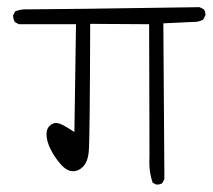

<svg xmlns="http://www.w3.org/2000/svg" viewBox="-20 -571 585 528"><path d="M69.3 -545.4H51.8Q35.2 -545.4 21.5 -539.6Q16.1 -528.8 16.1 -528.8Q16.1 -518.1 21 -510.3L31.7 -504.4H189L184.6 -208L165 -220.2Q144.5 -232.9 134.3 -232.9Q124.5 -232.9 115.7 -224.1Q107.9 -216.3 107.9 -201.7Q107.9 -183.6 118.7 -161.4Q129.4 -139.2 147.5 -118.7Q164.1 -100.1 181.2 -100.1Q195.8 -100.1 208 -112.3Q221.7 -126 224.1 -154.8Q227.1 -188 228 -505.4L390.1 -504.4L391.1 -139.2Q390.6 -131.8 390.6 -125Q390.6 -94.7 399.9 -68.4L409.7 -63.5Q411.1 -63.5 412.1 -63.5Q420.9 -63.5 426.3 -67.4L432.1 -78.6L429.2 -506.8L522 -511.2Q530.8 -512.7 538.6 -517.1L544.9 -528.8Q544.9 -530.3 544.9 -531.2Q544.9 -539.6 540.5 -545.4L528.8 -551.3Q138.7 -545.4 69.3 -545.4Z"/></svg>

Font: NaikaiFont
Style: ExtraLight
Weight: 200
Version: Version 1.89